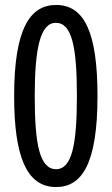

<svg xmlns="http://www.w3.org/2000/svg" viewBox="-20 -744 451 774"><path d="M206 10C309 10 373 -81 373 -357C373 -614 320 -724 206 -724C102 -724 37 -630 37 -357C37 -118 85 10 206 10ZM206 -62C140 -62 120 -162 120 -357C120 -551 143 -652 205 -652C270 -652 290 -555 290 -357C290 -161 270 -62 206 -62Z"/></svg>

Font: Noto Sans Devanagari ExtraCondensed
Style: Regular
Weight: 400
Width: 2
Designer: Jelle Bosma - Monotype Design Team
Foundry: Monotype Imaging Inc.
Version: Version 2.004